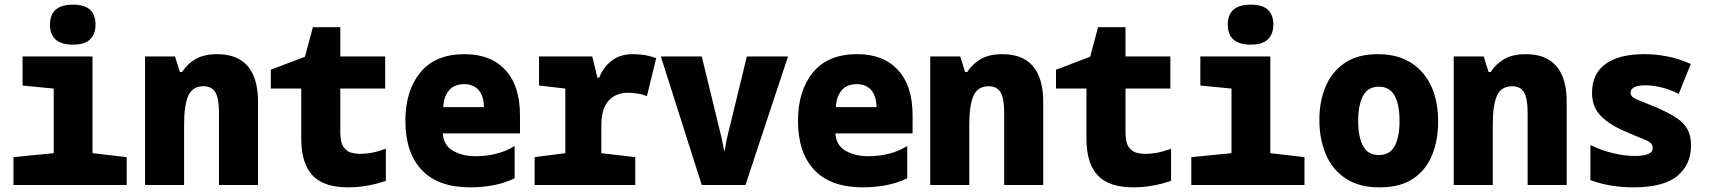

<svg xmlns="http://www.w3.org/2000/svg" viewBox="-20 -796 7359 826"><path d="M294 -604Q195 -604 195 -690Q195 -776 294 -776Q344 -776 367.5 -754Q391 -732 391 -690Q391 -650 368 -627Q345 -604 294 -604ZM38 0V-120L211 -137V-415L77 -428V-553H378V-137L525 -120V0Z M604 0V-553H733L754 -486H763Q786 -522 822.5 -542.5Q859 -563 914 -563Q1002 -563 1046 -511Q1090 -459 1090 -359V0H922V-312Q922 -374 906 -399.5Q890 -425 856 -425Q808 -425 790 -384Q772 -343 772 -261V0Z M1478 10Q1372 10 1324 -42Q1276 -94 1276 -199V-415H1145V-496L1292 -552L1326 -679H1444V-553H1637V-415H1444V-226Q1444 -183 1458 -163.5Q1472 -144 1491.5 -139Q1511 -134 1528 -134Q1552 -134 1577.5 -138.5Q1603 -143 1640 -156V-18Q1599 -4 1558 3Q1517 10 1478 10Z M2003 10Q1865 10 1794.5 -64.5Q1724 -139 1724 -276Q1724 -406 1788.5 -484.5Q1853 -563 1979 -563Q2091 -563 2154 -495Q2217 -427 2217 -300V-222H1885Q1888 -171 1928.5 -147.5Q1969 -124 2027 -124Q2074 -124 2116.5 -135Q2159 -146 2194 -168V-29Q2151 -8 2102 1Q2053 10 2003 10ZM2062 -335Q2061 -384 2038.5 -409Q2016 -434 1977 -434Q1934 -434 1911.5 -407Q1889 -380 1887 -335Z M2280 0V-120L2412 -137V-415L2299 -428V-553H2528L2550 -462H2558Q2574 -505 2610.5 -534Q2647 -563 2702 -563Q2717 -563 2742.5 -560.5Q2768 -558 2803 -546L2763 -382Q2746 -390 2722 -393.5Q2698 -397 2682 -397Q2629 -397 2598 -362.5Q2567 -328 2567 -258V-137L2713 -120V0Z M2999 0 2823 -553H2999L3075 -241Q3083 -210 3086.5 -192Q3090 -174 3095 -148H3098Q3102 -174 3105.5 -192Q3109 -210 3117 -240L3193 -553H3370L3187 0Z M3692 10Q3554 10 3483.5 -64.5Q3413 -139 3413 -276Q3413 -406 3477.5 -484.5Q3542 -563 3668 -563Q3780 -563 3843 -495Q3906 -427 3906 -300V-222H3574Q3577 -171 3617.5 -147.5Q3658 -124 3716 -124Q3763 -124 3805.5 -135Q3848 -146 3883 -168V-29Q3840 -8 3791 1Q3742 10 3692 10ZM3751 -335Q3750 -384 3727.5 -409Q3705 -434 3666 -434Q3623 -434 3600.5 -407Q3578 -380 3576 -335Z M3982 0V-553H4111L4132 -486H4141Q4164 -522 4200.5 -542.5Q4237 -563 4292 -563Q4380 -563 4424 -511Q4468 -459 4468 -359V0H4300V-312Q4300 -374 4284 -399.5Q4268 -425 4234 -425Q4186 -425 4168 -384Q4150 -343 4150 -261V0Z M4856 10Q4750 10 4702 -42Q4654 -94 4654 -199V-415H4523V-496L4670 -552L4704 -679H4822V-553H5015V-415H4822V-226Q4822 -183 4836 -163.5Q4850 -144 4869.5 -139Q4889 -134 4906 -134Q4930 -134 4955.5 -138.5Q4981 -143 5018 -156V-18Q4977 -4 4936 3Q4895 10 4856 10Z M5361 -604Q5262 -604 5262 -690Q5262 -776 5361 -776Q5411 -776 5434.5 -754Q5458 -732 5458 -690Q5458 -650 5435 -627Q5412 -604 5361 -604ZM5105 0V-120L5278 -137V-415L5144 -428V-553H5445V-137L5592 -120V0Z M5915 10Q5826 10 5768.5 -28.5Q5711 -67 5683.5 -133Q5656 -199 5656 -280Q5656 -361 5683.5 -425Q5711 -489 5766.5 -526Q5822 -563 5908 -563Q6029 -563 6098 -485.5Q6167 -408 6167 -273Q6167 -194 6141.5 -130Q6116 -66 6060.5 -28Q6005 10 5915 10ZM5912 -129Q5960 -129 5980.5 -168.5Q6001 -208 6001 -276Q6001 -345 5980 -384Q5959 -423 5912 -423Q5864 -423 5843.5 -383Q5823 -343 5823 -276Q5823 -207 5844 -168Q5865 -129 5912 -129Z M6234 0V-553H6363L6384 -486H6393Q6416 -522 6452.5 -542.5Q6489 -563 6544 -563Q6632 -563 6676 -511Q6720 -459 6720 -359V0H6552V-312Q6552 -374 6536 -399.5Q6520 -425 6486 -425Q6438 -425 6420 -384Q6402 -343 6402 -261V0Z M7006 10Q6958 10 6912 2.5Q6866 -5 6822 -21V-172Q6869 -149 6919.5 -137Q6970 -125 7014 -125Q7049 -125 7069.5 -133Q7090 -141 7090 -160Q7090 -182 7058 -194.5Q7026 -207 6966 -233Q6898 -263 6863.5 -301Q6829 -339 6829 -397Q6829 -479 6887.5 -521Q6946 -563 7054 -563Q7103 -563 7152 -553.5Q7201 -544 7254 -521L7202 -392Q7162 -412 7126 -420.5Q7090 -429 7061 -429Q6995 -429 6995 -397Q6995 -379 7021 -368.5Q7047 -358 7108 -333Q7158 -311 7190.5 -290Q7223 -269 7239 -241Q7255 -213 7255 -170Q7255 -88 7196 -39Q7137 10 7006 10Z"/></svg>

Font: Noto Sans Mono SemiCondensed Black
Style: Regular
Weight: 900
Width: 4
Designer: Monotype Design Team
Foundry: Monotype Imaging Inc.
Version: Version 2.014; ttfautohint (v1.8.4.7-5d5b)